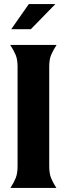

<svg xmlns="http://www.w3.org/2000/svg" viewBox="-20 -920 327 940"><path d="M221 -106Q221 -71 230 -48.5Q239 -26 256 0H31Q48 -26 57 -48.5Q66 -71 66 -106V-594Q66 -629 56.5 -651.5Q47 -674 30 -700H257Q240 -674 230.5 -651.5Q221 -629 221 -594ZM121 -900H251L131 -777H35Z"/></svg>

Font: LT Museum
Style: Bold
Weight: 700
Designer: Daniel Lyons
Foundry: LyonsType
Version: Version 1.010